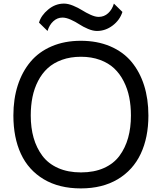

<svg xmlns="http://www.w3.org/2000/svg" viewBox="-20 -1049 909 1079"><path d="M715.8 -399.9Q715.8 -454.1 706.3 -502Q696.8 -549.8 675.3 -592Q653.8 -634.3 621.8 -664.6Q589.8 -694.8 542 -712.4Q494.1 -730 435.1 -730Q376 -730 328.4 -712.9Q280.8 -695.8 248.3 -666Q215.8 -636.2 194.1 -594.2Q172.4 -552.2 162.6 -503.9Q152.8 -455.6 152.8 -399.9Q152.8 -331.1 168.9 -274.4Q185.1 -217.8 218 -173.6Q251 -129.4 306.4 -104.7Q361.8 -80.1 435.1 -80.1Q508.8 -80.1 564 -104.7Q619.1 -129.4 651.6 -173.6Q684.1 -217.8 700 -274.4Q715.8 -331.1 715.8 -399.9ZM814 -399.9Q814 -276.4 770.8 -184.6Q727.5 -92.8 641.4 -41.5Q555.2 9.8 434.1 9.8Q312 9.8 225.8 -41.7Q139.6 -93.3 97.4 -184.6Q55.2 -275.9 55.2 -399.9Q55.2 -492.7 79.8 -569.3Q104.5 -646 151.4 -701.9Q198.2 -757.8 270.5 -788.8Q342.8 -819.8 434.1 -819.8Q525.9 -819.8 598.6 -789.1Q671.4 -758.3 718.3 -702.4Q765.1 -646.5 789.6 -569.8Q814 -493.2 814 -399.9ZM620.1 -1028.8 668 -981.9Q653.3 -936 613 -905.5Q572.8 -875 524.9 -875Q502 -875 474.4 -886.7Q446.8 -898.4 425.3 -912.6Q403.8 -926.8 377.7 -938.5Q351.6 -950.2 331.1 -950.2Q302.2 -950.2 279.8 -929.7Q257.3 -909.2 247.1 -875L199.2 -921.9Q210.9 -962.4 251 -995.6Q291 -1028.8 339.8 -1028.8Q362.8 -1028.8 391.1 -1017.1Q419.4 -1005.4 441.4 -991.5Q463.4 -977.5 489.3 -965.8Q515.1 -954.1 534.2 -954.1Q565.4 -954.1 587.9 -974.9Q610.4 -995.6 620.1 -1028.8Z"/></svg>

Font: Sinkin Sans 400 Regular
Style: Regular
Weight: 400
Designer: Keith Bates
Foundry: K-Type
Version: Sinkin Sans (version 1.0)  by Keith Bates   •   © 2014   www